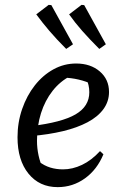

<svg xmlns="http://www.w3.org/2000/svg" viewBox="-20 -760 495 789"><path d="M217 9Q142 9 97 -46.5Q52 -102 52 -196Q52 -257 71 -312Q90 -367 123 -409Q156 -451 199.5 -475Q243 -499 293 -499Q352 -499 390 -466.5Q428 -434 428 -382Q428 -343 405 -311.5Q382 -280 339.5 -257.5Q297 -235 238.5 -221Q180 -207 109 -201V-242Q234 -257 290.5 -290Q347 -323 347 -381Q347 -411 334 -438L361 -413Q333 -426 303 -433Q273 -440 241 -441L270 -448Q227 -426 196 -386.5Q165 -347 148.5 -295Q132 -243 132 -181Q132 -151 138.5 -121Q145 -91 158 -64L140 -96Q162 -79 186.5 -71.5Q211 -64 239 -64Q278 -64 317 -82.5Q356 -101 391 -139L405 -126Q379 -63 329 -27Q279 9 217 9ZM252 -559Q212 -599 183 -633Q154 -667 129 -701L180 -740L191 -739L280 -578ZM388 -559Q347 -600 317.5 -633.5Q288 -667 264 -701L315 -740L326 -739L415 -578Z"/></svg>

Font: Piazzolla Thin Medium
Style: Italic
Weight: 500
Italic angle: -11.3°
Version: Version 2.005